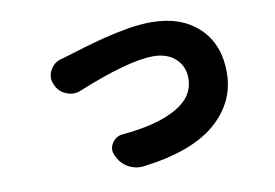

<svg xmlns="http://www.w3.org/2000/svg" viewBox="-66 -647 1132 791"><g transform="rotate(-10 500.0 -251.0)"><path d="M275.4 -314.5Q259.8 -307.6 244.1 -307.6Q227.5 -307.6 211.9 -314.5Q179.7 -328.1 168 -360.4Q162.1 -373 162.1 -385.7Q162.1 -403.3 170.9 -418.9Q186.5 -448.2 218.8 -456.1Q236.3 -460.9 249 -464.8Q252 -465.8 277.8 -473.6Q303.7 -481.4 316.4 -485.4Q329.1 -489.3 358.9 -497.6Q388.7 -505.9 407.7 -510.7Q426.8 -515.6 456.5 -522Q486.3 -528.3 509.3 -532.2Q532.2 -536.1 558.6 -538.6Q585 -541 607.4 -541Q732.4 -541 806.2 -471.7Q879.9 -402.3 879.9 -284.2Q879.9 -159.2 780.3 -73.2Q680.7 12.7 476.6 38.1Q469.7 39.1 462.9 39.1Q434.6 39.1 409.2 24.4Q378.9 5.9 364.3 -28.3Q359.4 -39.1 359.4 -50.8Q359.4 -65.4 368.2 -79.1Q383.8 -103.5 412.1 -106.4Q557.6 -119.1 638.7 -164.6Q719.7 -210 719.7 -287.1Q719.7 -337.9 685.1 -369.6Q650.4 -401.4 591.8 -401.4Q489.3 -401.4 275.4 -314.5Z"/></g></svg>

Font: Gen Jyuu GothicX Heavy
Style: Bold
Weight: 900
Designer: [Source Han Sans]
Ryoko NISHIZUKA  (kana & ideographs); Paul D. Hunt (Latin, Greek & Cyrillic); Wenlong ZHANG  (bopomofo
Version: Version 1.002.20150607